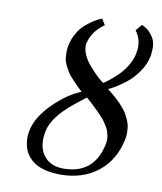

<svg xmlns="http://www.w3.org/2000/svg" viewBox="-77 -715 666 789"><g transform="rotate(10 256.0 -320.0)"><path d="M235.8 -14.2Q362.8 -14.2 390.1 -141.1Q392.1 -150.9 392.6 -160.4Q393.1 -169.9 390.9 -179.4Q388.7 -189 386.2 -197Q383.8 -205.1 377.9 -214.8L367.2 -231.4Q362.8 -238.8 353.5 -248.5L338.4 -265.1Q332 -272 320.3 -282.7L301.8 -300.3L280.8 -318.8L232.9 -280.8Q150.4 -214.4 137.7 -153.8Q124.5 -92.8 151.4 -53.7Q178.7 -14.2 235.8 -14.2ZM448.7 -529.8Q460.4 -587.4 429.7 -625L451.7 -651.9Q465.3 -646 476.3 -637.5Q487.3 -628.9 498 -613.5Q508.8 -598.1 511 -578.1Q513.2 -558.1 508.8 -529.8Q501.5 -495.6 479.7 -464.4Q458 -433.1 432.4 -413.3Q406.7 -393.6 388.4 -382.6Q370.1 -371.6 360.4 -368.2L378.9 -353Q386.2 -347.2 397.5 -337.2Q408.7 -327.1 416 -319.3Q423.3 -311.5 432.6 -300.3Q441.9 -289.1 447.5 -279.1Q453.1 -269 458.7 -256.3Q464.4 -243.7 466.3 -231.2Q468.3 -218.8 468.5 -204.3Q468.8 -189.9 465.3 -174.8Q446.8 -86.9 383.8 -37.4Q320.8 12.2 228.5 12.2Q194.8 12.2 168 5.9Q141.1 -0.5 124.3 -10.5Q107.4 -20.5 95.5 -34.7Q83.5 -48.8 77.9 -63Q72.3 -77.1 70.1 -93Q67.9 -108.9 68.6 -121.1Q69.3 -133.3 71.8 -145Q84 -202.1 140.4 -258.3Q196.8 -314.5 254.9 -337.9L238.3 -354L220.7 -372.1Q214.8 -377.4 204.1 -389.9Q193.4 -402.3 188.5 -410.6Q183.6 -418.9 176.8 -432.4Q169.9 -445.8 168 -457.8Q166 -469.7 165.8 -485.4Q165.5 -501 168.9 -517.1Q174.8 -544.9 188.5 -568.4Q202.1 -591.8 220.2 -607.4Q238.3 -623 253.9 -632.6Q269.5 -642.1 286.1 -648.9L301.8 -624Q252 -589.4 240.2 -538.1Q236.3 -519.5 244.6 -497.3Q252.9 -475.1 267.8 -456.5Q282.7 -438 298.1 -422.4Q313.5 -406.7 324.7 -397.9L335.9 -389.2Q341.3 -392.1 355 -402.3Q368.7 -412.6 388.4 -430.7Q408.2 -448.7 425.5 -475.6Q442.9 -502.4 448.7 -529.8Z"/></g></svg>

Font: Linux Biolinum G
Style: Italic
Weight: 400
Italic angle: -12°
Designer: Philipp H. Poll
Foundry: Philipp H. Poll
Version: Version 0.5.1